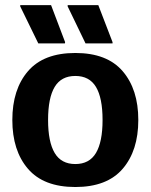

<svg xmlns="http://www.w3.org/2000/svg" viewBox="-20 -720 590 752"><path d="M275 12.5Q150.8 12.5 89.6 -58.8Q28.3 -130 28.3 -250Q28.3 -370 89.6 -441.2Q150.8 -512.5 275 -512.5Q399.2 -512.5 460.4 -441.2Q521.7 -370 521.7 -250Q521.7 -130 460.4 -58.8Q399.2 12.5 275 12.5ZM275 -77.5Q330 -77.5 355.8 -120.8Q381.7 -164.2 381.7 -250Q381.7 -336.7 355.8 -379.6Q330 -422.5 275 -422.5Q220 -422.5 194.2 -379.6Q168.3 -336.7 168.3 -250Q168.3 -164.2 194.2 -120.8Q220 -77.5 275 -77.5ZM234.2 -550H130L59.2 -695V-700H180L235 -555ZM420.8 -550H315L245 -695V-700H365L420.8 -555Z"/></svg>

Font: Familjen Grotesk Variable
Style: Regular
Weight: 400
Designer: Anders Wikstroem, Jonas Baeckman, Matilda Gysing, Kristian Moeller
Foundry: Familjen STHLM AB
Version: Version 2.000